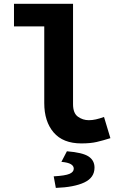

<svg xmlns="http://www.w3.org/2000/svg" viewBox="-20 -720 640 980"><path d="M395.2 12Q301.6 12 253.7 -44Q205.9 -100.1 205.9 -194V-585.1H51.4V-700.5H352.8V-188Q352.8 -142.2 377.7 -124.4Q402.6 -106.5 433.4 -106.5Q450.8 -106.5 469.2 -110.6Q487.6 -114.6 510.9 -123L543.5 -14.8Q505.4 -2.8 473.6 4.6Q441.7 12 395.2 12ZM265 239.1 254.1 180.1Q312.7 176.8 334.6 167.4Q356.5 158 356.5 140.9Q356.5 126.8 341.7 118Q326.9 109.1 293.4 106.1L321.5 52.1Q401.9 58.6 432.1 78.7Q462.4 98.7 462.4 135.6Q462.4 186.7 410.5 211.2Q358.6 235.7 265 239.1Z"/></svg>

Font: Source Code Pro ExtraLight
Style: Regular
Weight: 200
Monospace: yes
Designer: Paul D. Hunt, Teo Tuominen
Foundry: Adobe
Version: Version 1.026;hotconv 1.1.0;makeotfexe 2.6.0